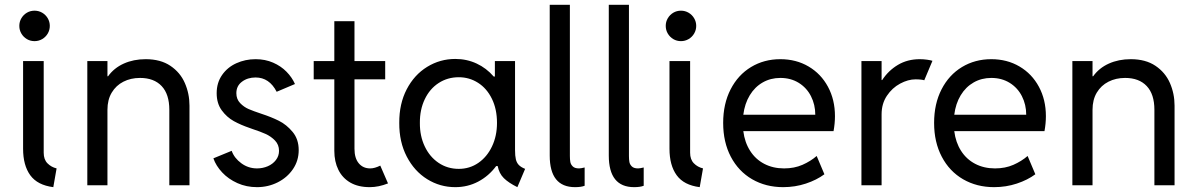

<svg xmlns="http://www.w3.org/2000/svg" viewBox="-20 -772 4978 800"><path d="M76.2 -152.3V-517.6H162.1V-135.7Q162.1 -107.4 177.7 -91.6Q193.4 -75.7 215.8 -70.3L202.1 7.8Q136.2 -0.5 106.2 -41.7Q76.2 -83 76.2 -152.3ZM60.5 -664.1Q60.5 -681.6 69.1 -696Q77.6 -710.4 92 -719Q106.4 -727.5 124 -727.5Q141.1 -727.5 155.8 -719Q170.4 -710.4 179 -695.8Q187.5 -681.2 187.5 -664.1Q187.5 -647 179 -632.3Q170.4 -617.7 155.8 -609.1Q141.1 -600.6 124 -600.6Q106.4 -600.6 92 -609.1Q77.6 -617.7 69.1 -632.1Q60.5 -646.5 60.5 -664.1Z M343.8 -517.6H427.7V-454.1H430.2Q455.1 -488.8 495.8 -507.1Q536.6 -525.4 586.9 -525.4Q648.9 -525.4 689.9 -497.8Q731 -470.2 750.2 -426Q769.5 -381.8 769.5 -332V0H685.5V-314.5Q685.5 -379.4 653.6 -413.3Q621.6 -447.3 563.5 -447.3Q524.9 -447.3 494.1 -431.6Q463.4 -416 445.6 -386.2Q427.7 -356.4 427.7 -314.5V0H343.8Z M869.1 -112.3 945.3 -143.6Q956.1 -113.3 985.4 -91.8Q1014.6 -70.3 1050.8 -70.3Q1074.7 -70.3 1095.7 -79.3Q1116.7 -88.4 1129.6 -105.2Q1142.6 -122.1 1142.6 -143.6Q1142.6 -168.9 1126 -186.3Q1109.4 -203.6 1086.7 -213.9Q1064 -224.1 1032.2 -234.4Q1030.3 -235.4 1021.5 -238.3Q983.9 -251 954.3 -267.3Q924.8 -283.7 903.8 -312.5Q882.8 -341.3 882.8 -383.8Q882.8 -427.2 905.3 -459.5Q927.7 -491.7 964.8 -508.5Q1002 -525.4 1044.9 -525.4Q1085 -525.4 1117.9 -511Q1150.9 -496.6 1173.8 -473.1Q1196.8 -449.7 1209 -421.9L1132.8 -389.6Q1102.1 -449.2 1044.9 -449.2Q1011.7 -449.2 988.3 -431.6Q964.8 -414.1 964.8 -383.8Q964.8 -358.9 980.5 -342.5Q996.1 -326.2 1015.9 -317.6Q1035.6 -309.1 1069.3 -297.9Q1109.9 -284.7 1141.8 -268.8Q1173.8 -252.9 1199.2 -222.4Q1224.6 -191.9 1224.6 -146.5Q1224.6 -102.5 1200.7 -67.4Q1176.8 -32.2 1137 -12.2Q1097.2 7.8 1050.8 7.8Q1006.8 7.8 969.2 -9Q931.6 -25.9 905.8 -53.5Q879.9 -81.1 869.1 -112.3Z M1373 -143.6V-441.4H1287.1V-517.6H1373V-683.6H1457V-517.6H1585V-441.4H1457V-152.3Q1457 -112.8 1474.9 -91.6Q1492.7 -70.3 1522.5 -70.3Q1541 -70.3 1564.5 -82L1596.7 -7.8Q1557.6 7.8 1520.5 7.8Q1472.7 7.8 1439.7 -11.2Q1406.7 -30.3 1389.9 -64.5Q1373 -98.6 1373 -143.6Z M2053.7 -80.1H2047.4Q2016.6 -38.6 1972.7 -15.4Q1928.7 7.8 1877 7.8Q1813.5 7.8 1760 -25.4Q1706.5 -58.6 1674.8 -119.6Q1643.1 -180.7 1643.6 -259.8Q1643.1 -339.4 1674.6 -399.9Q1706.1 -460.4 1759.8 -493.4Q1813.5 -526.4 1877 -526.4Q1924.8 -526.4 1965.8 -507.3Q2006.8 -488.3 2037.1 -453.1H2042V-517.6H2126V-146.5Q2126 -122.6 2129.4 -108.2Q2132.8 -93.8 2141.8 -84.5Q2150.9 -75.2 2168 -68.4L2135.7 7.8Q2099.1 -10.3 2079.3 -29.8Q2059.6 -49.3 2053.7 -80.1ZM2050.8 -259.8Q2050.8 -317.4 2029.5 -360.6Q2008.3 -403.8 1971.9 -427Q1935.5 -450.2 1891.6 -450.2Q1844.7 -450.2 1807.6 -426Q1770.5 -401.9 1749.8 -358.4Q1729 -314.9 1729.5 -259.8Q1729 -205.6 1749.8 -161.9Q1770.5 -118.2 1807.6 -93.3Q1844.7 -68.4 1891.6 -68.4Q1937 -68.4 1973.1 -93.3Q2009.3 -118.2 2030 -161.9Q2050.8 -205.6 2050.8 -259.8Z M2270.5 -124V-752H2354.5V-122.1Q2354.5 -107.4 2356.4 -96.9Q2358.4 -86.4 2366.7 -78.4Q2375 -70.3 2392.6 -70.3Q2400.4 -70.3 2416 -74.2V2Q2401.4 7.8 2376 7.8Q2270.5 7.8 2270.5 -124Z M2516.6 -124V-752H2600.6V-122.1Q2600.6 -107.4 2602.5 -96.9Q2604.5 -86.4 2612.8 -78.4Q2621.1 -70.3 2638.7 -70.3Q2646.5 -70.3 2662.1 -74.2V2Q2647.5 7.8 2622.1 7.8Q2516.6 7.8 2516.6 -124Z M2769.5 -152.3V-517.6H2855.5V-135.7Q2855.5 -107.4 2871.1 -91.6Q2886.7 -75.7 2909.2 -70.3L2895.5 7.8Q2829.6 -0.5 2799.6 -41.7Q2769.5 -83 2769.5 -152.3ZM2753.9 -664.1Q2753.9 -681.6 2762.5 -696Q2771 -710.4 2785.4 -719Q2799.8 -727.5 2817.4 -727.5Q2834.5 -727.5 2849.1 -719Q2863.8 -710.4 2872.3 -695.8Q2880.9 -681.2 2880.9 -664.1Q2880.9 -647 2872.3 -632.3Q2863.8 -617.7 2849.1 -609.1Q2834.5 -600.6 2817.4 -600.6Q2799.8 -600.6 2785.4 -609.1Q2771 -617.7 2762.5 -632.1Q2753.9 -646.5 2753.9 -664.1Z M2993.2 -259.8Q2993.2 -339.4 3024.2 -399.7Q3055.2 -460 3109.4 -492.7Q3163.6 -525.4 3231.4 -525.4Q3297.4 -525.4 3349.1 -494.9Q3400.9 -464.4 3429.9 -410.4Q3459 -356.4 3459 -288.1Q3459 -257.8 3453.1 -225.6H3077.1Q3083 -178.7 3105.5 -143.6Q3127.9 -108.4 3164.3 -89.4Q3200.7 -70.3 3247.1 -70.3Q3289.6 -70.3 3323.5 -85.2Q3357.4 -100.1 3382.8 -122.1L3415 -45.9Q3382.8 -22 3337.9 -7.1Q3293 7.8 3243.2 7.8Q3170.9 7.8 3114 -25.1Q3057.1 -58.1 3025.1 -118.9Q2993.2 -179.7 2993.2 -259.8ZM3377 -293.9Q3377 -335.9 3359.1 -371.1Q3341.3 -406.2 3308.1 -426.8Q3274.9 -447.3 3231.4 -447.3Q3190.9 -447.3 3158 -428.5Q3125 -409.7 3104 -375Q3083 -340.3 3077.1 -293.9Z M3569.3 -517.6H3653.3V-438.5H3655.8Q3681.6 -478 3721.4 -501.7Q3761.2 -525.4 3812.5 -525.4Q3828.1 -525.4 3843.3 -523.2Q3858.4 -521 3865.2 -518.6L3831.1 -437.5Q3828.1 -439 3817.6 -440.2Q3807.1 -441.4 3794.9 -441.4Q3763.7 -441.4 3730.5 -423.6Q3697.3 -405.8 3675.3 -372.8Q3653.3 -339.8 3653.3 -295.9V0H3569.3Z M3872.1 -259.8Q3872.1 -339.4 3903.1 -399.7Q3934.1 -460 3988.3 -492.7Q4042.5 -525.4 4110.4 -525.4Q4176.3 -525.4 4228 -494.9Q4279.8 -464.4 4308.8 -410.4Q4337.9 -356.4 4337.9 -288.1Q4337.9 -257.8 4332 -225.6H3956.1Q3961.9 -178.7 3984.4 -143.6Q4006.8 -108.4 4043.2 -89.4Q4079.6 -70.3 4126 -70.3Q4168.5 -70.3 4202.4 -85.2Q4236.3 -100.1 4261.7 -122.1L4293.9 -45.9Q4261.7 -22 4216.8 -7.1Q4171.9 7.8 4122.1 7.8Q4049.8 7.8 3992.9 -25.1Q3936 -58.1 3904.1 -118.9Q3872.1 -179.7 3872.1 -259.8ZM4255.9 -293.9Q4255.9 -335.9 4238 -371.1Q4220.2 -406.2 4187 -426.8Q4153.8 -447.3 4110.4 -447.3Q4069.8 -447.3 4036.9 -428.5Q4003.9 -409.7 3982.9 -375Q3961.9 -340.3 3956.1 -293.9Z M4448.2 -517.6H4532.2V-454.1H4534.7Q4559.6 -488.8 4600.3 -507.1Q4641.1 -525.4 4691.4 -525.4Q4753.4 -525.4 4794.4 -497.8Q4835.4 -470.2 4854.7 -426Q4874 -381.8 4874 -332V0H4790V-314.5Q4790 -379.4 4758.1 -413.3Q4726.1 -447.3 4668 -447.3Q4629.4 -447.3 4598.6 -431.6Q4567.9 -416 4550 -386.2Q4532.2 -356.4 4532.2 -314.5V0H4448.2Z"/></svg>

Font: Reddit Sans Strawberry
Style: Regular
Weight: 400
Designer: Stephen Hutchings
Foundry: Reddit
Version: Version 1.013